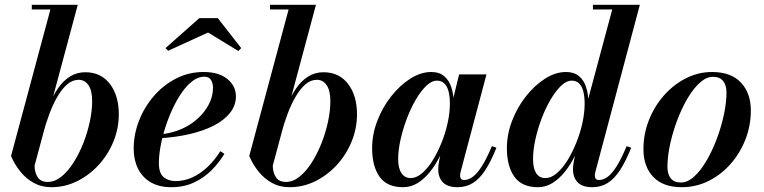

<svg xmlns="http://www.w3.org/2000/svg" viewBox="-20 -770 3182 800"><path d="M193.5 10Q153 10 120.5 -8Q88 -26 64.2 -55.8Q40.5 -85.5 26 -120L190 -730.5H112.5V-750H304L124 -79.5Q124.5 -50.5 137.2 -31.2Q150 -12 179 -12Q208.5 -12 235.8 -34Q263 -56 286.2 -92.5Q309.5 -129 327 -173.2Q344.5 -217.5 354.2 -263.2Q364 -309 364 -348Q364 -393 348.5 -415.2Q333 -437.5 308 -437.5Q282 -437.5 260 -418.5Q238 -399.5 219.2 -367.2Q200.5 -335 185.8 -295.5Q171 -256 160 -215H142.5Q160 -273.5 179 -320.5Q198 -367.5 220.8 -400.8Q243.5 -434 272 -451.5Q300.5 -469 335.5 -469Q400.5 -469 437.8 -420.5Q475 -372 475 -293.5Q475 -235 452.8 -180.5Q430.5 -126 391.5 -83.2Q352.5 -40.5 301.8 -15.2Q251 10 193.5 10Z M694 10Q642.5 10 607.5 -10.8Q572.5 -31.5 554.8 -67.8Q537 -104 537 -150Q537 -210 559.2 -267Q581.5 -324 621.2 -370Q661 -416 714 -443Q767 -470 828 -470Q892 -470 927.5 -440.8Q963 -411.5 963 -368.5Q963 -330.5 938.2 -299.5Q913.5 -268.5 869.8 -246.2Q826 -224 768 -210.8Q710 -197.5 644 -194V-210Q682.5 -213 716.5 -224.8Q750.5 -236.5 778 -255.5Q805.5 -274.5 825.8 -298.8Q846 -323 856.8 -350Q867.5 -377 867.5 -404.5Q867.5 -423 859.2 -436.8Q851 -450.5 831 -450.5Q806.5 -450.5 783 -433Q759.5 -415.5 738.2 -385.2Q717 -355 699.5 -317.5Q682 -280 669 -239.5Q656 -199 649 -160.5Q642 -122 642 -90.5Q642 -48.5 661.8 -32Q681.5 -15.5 712 -15.5Q748 -15.5 781.8 -31Q815.5 -46.5 845 -74.5Q874.5 -102.5 898 -140L915 -129Q893.5 -93 862 -61.2Q830.5 -29.5 788.8 -9.8Q747 10 694 10ZM680.5 -558.5 669.5 -569.5 810.5 -694.5H887.5L985 -569.5L973 -557.5L847 -634.5Z M1186 10Q1145.5 10 1113 -8Q1080.5 -26 1056.8 -55.8Q1033 -85.5 1018.5 -120L1182.5 -730.5H1105V-750H1296.5L1116.5 -79.5Q1117 -50.5 1129.8 -31.2Q1142.5 -12 1171.5 -12Q1201 -12 1228.2 -34Q1255.5 -56 1278.8 -92.5Q1302 -129 1319.5 -173.2Q1337 -217.5 1346.8 -263.2Q1356.5 -309 1356.5 -348Q1356.5 -393 1341 -415.2Q1325.5 -437.5 1300.5 -437.5Q1274.5 -437.5 1252.5 -418.5Q1230.5 -399.5 1211.8 -367.2Q1193 -335 1178.2 -295.5Q1163.5 -256 1152.5 -215H1135Q1152.5 -273.5 1171.5 -320.5Q1190.5 -367.5 1213.2 -400.8Q1236 -434 1264.5 -451.5Q1293 -469 1328 -469Q1393 -469 1430.2 -420.5Q1467.5 -372 1467.5 -293.5Q1467.5 -235 1445.2 -180.5Q1423 -126 1384 -83.2Q1345 -40.5 1294.2 -15.2Q1243.5 10 1186 10Z M1659.5 10Q1592 10 1561.2 -34Q1530.5 -78 1530.5 -152.5Q1530.5 -210 1552 -266.2Q1573.5 -322.5 1609.8 -368.5Q1646 -414.5 1689.5 -442.2Q1733 -470 1777 -470Q1810.5 -470 1831 -452.5Q1851.5 -435 1861 -404.8Q1870.5 -374.5 1870.5 -337Q1870.5 -308 1863.8 -271.2Q1857 -234.5 1844.2 -195.5Q1831.5 -156.5 1813.2 -119.8Q1795 -83 1771.5 -53.8Q1748 -24.5 1720 -7.2Q1692 10 1659.5 10ZM1691.5 -28Q1714.5 -28 1738 -47.8Q1761.5 -67.5 1782.2 -100.8Q1803 -134 1819.5 -174.8Q1836 -215.5 1845.2 -257.8Q1854.5 -300 1854.5 -338Q1854.5 -367.5 1849 -389Q1843.5 -410.5 1831.5 -422.2Q1819.5 -434 1800.5 -434Q1778.5 -434 1755.8 -412Q1733 -390 1712 -354Q1691 -318 1674.8 -274.8Q1658.5 -231.5 1648.8 -187.8Q1639 -144 1639 -107Q1639 -69 1652.8 -48.5Q1666.5 -28 1691.5 -28ZM1886.5 10Q1845 10 1825.5 -10.2Q1806 -30.5 1806 -64.5Q1806 -73.5 1806.8 -80.5Q1807.5 -87.5 1808.5 -92.5L1823.5 -171L1849 -249.5L1863 -337.5L1893 -460H2007L1899 -53Q1897 -45 1897 -37.5Q1897 -30 1901 -25Q1905 -20 1914.5 -20Q1932 -20 1950.2 -33.5Q1968.5 -47 1988 -77.8Q2007.5 -108.5 2029.5 -161L2048.5 -154.5Q2025.5 -97 2001.8 -60.8Q1978 -24.5 1950 -7.2Q1922 10 1886.5 10Z M2448 10Q2406.5 10 2387 -10.2Q2367.5 -30.5 2367.5 -64.5Q2367.5 -69.5 2368 -77.2Q2368.5 -85 2370 -92.5L2385 -171L2417 -253L2419 -313.5L2531 -730.5H2450.5V-750H2646L2460.5 -53Q2458.5 -45.5 2458.5 -37.5Q2458.5 -30.5 2462.2 -25.2Q2466 -20 2476 -20Q2494 -20 2512 -33.2Q2530 -46.5 2549.5 -77.5Q2569 -108.5 2591 -161L2610 -154.5Q2587 -97 2563.2 -60.8Q2539.5 -24.5 2511.5 -7.2Q2483.5 10 2448 10ZM2221.5 10Q2154 10 2123 -34Q2092 -78 2092 -152.5Q2092 -210 2113.5 -266.2Q2135 -322.5 2171.2 -368.5Q2207.5 -414.5 2251 -442.2Q2294.5 -470 2338.5 -470Q2371.5 -470 2392.2 -453Q2413 -436 2422.5 -405.8Q2432 -375.5 2432 -337Q2432 -308 2425.2 -271.5Q2418.5 -235 2406 -196Q2393.5 -157 2375.2 -120.2Q2357 -83.5 2333.5 -54.2Q2310 -25 2282 -7.5Q2254 10 2221.5 10ZM2253 -28Q2276 -28 2299.5 -47.8Q2323 -67.5 2343.8 -100.8Q2364.5 -134 2381 -174.8Q2397.5 -215.5 2406.8 -258Q2416 -300.5 2416 -338Q2416 -367.5 2410.5 -389Q2405 -410.5 2393 -422.2Q2381 -434 2362 -434Q2340 -434 2317.2 -412Q2294.5 -390 2273.5 -354Q2252.5 -318 2236.2 -274.8Q2220 -231.5 2210.5 -187.8Q2201 -144 2201 -107Q2201 -69 2214 -48.5Q2227 -28 2253 -28Z M2821 10Q2742.5 10 2701.8 -33Q2661 -76 2661 -148Q2661 -212 2684 -270Q2707 -328 2747 -373Q2787 -418 2838.5 -444Q2890 -470 2946.5 -470Q3026 -470 3067.2 -426Q3108.5 -382 3108.5 -310Q3108.5 -246.5 3086 -189Q3063.5 -131.5 3023.8 -86.5Q2984 -41.5 2932 -15.8Q2880 10 2821 10ZM2817.5 -9.5Q2841 -9.5 2863.8 -27.2Q2886.5 -45 2907.8 -75.5Q2929 -106 2947 -144.8Q2965 -183.5 2978.5 -225.8Q2992 -268 2999.5 -309Q3007 -350 3007 -385Q3007 -415 2993 -432.5Q2979 -450 2950 -450Q2927 -450 2904.2 -432.2Q2881.5 -414.5 2860.2 -384Q2839 -353.5 2821 -314.8Q2803 -276 2789.5 -233.8Q2776 -191.5 2768.5 -150.5Q2761 -109.5 2761 -74.5Q2761 -44.5 2774.8 -27Q2788.5 -9.5 2817.5 -9.5Z"/></svg>

Font: Bodoni Moda 11pt SemiBold
Style: Italic
Weight: 600
Italic angle: -13°
Designer: Owen Earl
Foundry: indestructible type
Version: Version 2.004